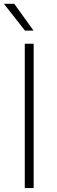

<svg xmlns="http://www.w3.org/2000/svg" viewBox="-28 -964 292 984"><path d="M99 0V-740H144.5V0ZM100 -807 -8 -944.5H45L144 -807Z"/></svg>

Font: Encode Sans SemiExpanded SemiExpanded ExtraLight
Style: Regular
Weight: 200
Width: 6
Designer: Multiple Designers
Foundry: Impallari Type
Version: Version 3.000; ttfautohint (v1.8.3) -l 8 -r 50 -G 200 -x 14 